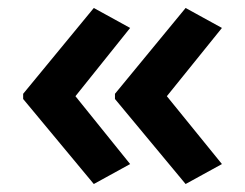

<svg xmlns="http://www.w3.org/2000/svg" viewBox="-20 -511 614 481"><path d="M38 -276V-263L215 -50L306 -100L169 -270L306 -441L215 -491ZM268 -276V-263L445 -50L536 -100L398 -270L536 -441L445 -491Z"/></svg>

Font: Noto Sans Myanmar UI SemiBold
Style: Regular
Weight: 600
Designer: Monotype Design Team
Foundry: Monotype Imaging Inc.
Version: Version 2.103